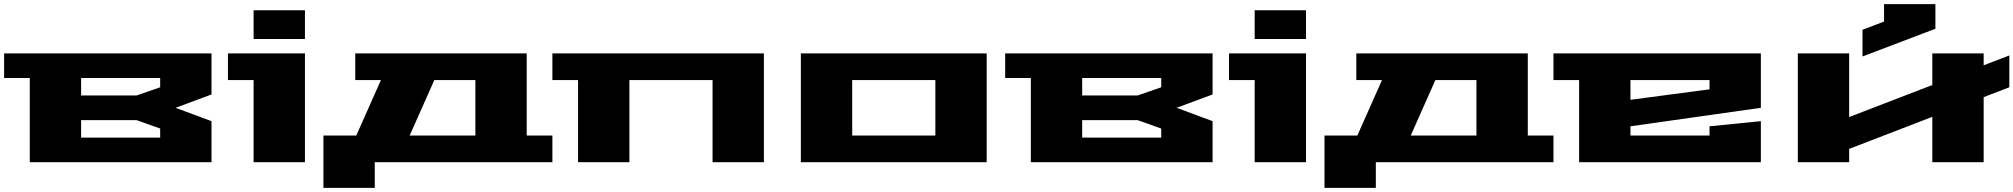

<svg xmlns="http://www.w3.org/2000/svg" viewBox="-20 -790 9805 935"><path d="M0 -410V-530H1010V-330L835 -265L1010 -200V0H125V-410ZM375 -120H760V-164L645 -205H375ZM375 -325H645L760 -365V-410H375Z M1090 -400V-530H1465V0H1215V-400ZM1215 -600V-740H1465V-600Z M1555 125V-130H1715L1835 -400H1710V-530H2545V-130H2670V0H1805V125ZM1975 -130H2295V-400H2095Z M2670 -400V-530H3700V0H3450V-400H3045V0H2795V-400Z M3880 0V-530H4785V0ZM4130 -130H4535V-400H4130Z M4875 -410V-530H5885V-330L5710 -265L5885 -200V0H5000V-410ZM5250 -120H5635V-164L5520 -205H5250ZM5250 -325H5520L5635 -365V-410H5250Z M5965 -400V-530H6340V0H6090V-400ZM6090 -600V-740H6340V-600Z M6430 125V-130H6590L6710 -400H6585V-530H7420V-130H7545V0H6680V125ZM6850 -130H7170V-400H6970Z M7545 -400V-530H8555V-265L7920 -175V-130H8305V-175L8555 -200V0H7670V-400ZM7920 -304 8305 -355V-400H7920Z M8735 0V-530H8985V-220L9390 -376V-530H9640V-472L9765 -520V-365L9640 -317V0H9390V-221L8985 -65V0ZM9050 -515V-645L9155 -685V-770H9405V-650Z"/></svg>

Font: Stalin One
Style: Regular
Weight: 400
Designer: Jovanny Lemonad
Foundry: Alexey Maslov, Jovanny Lemonad
Version: Version 3.002; ttfautohint (v0.91) -l 8 -r 50 -G 200 -x 0 -w